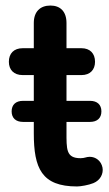

<svg xmlns="http://www.w3.org/2000/svg" viewBox="-20 -663 395 693"><path d="M258 10C271 10 300 5 317 -2C342 -12 354 -36 350 -58C345 -83 325 -97 304 -97C291 -97 286 -92 271 -92C218 -92 220 -124 220 -189V-223H305C331 -223 346 -237 346 -261C346 -285 331 -299 305 -299H220V-392H274C305 -392 323 -411 323 -440C323 -470 305 -489 274 -489H220V-580C220 -621 198 -643 162 -643C125 -643 102 -621 102 -580V-489H62C30 -489 12 -470 12 -440C12 -411 30 -392 62 -392H102V-299H63C37 -299 22 -285 22 -261C22 -237 37 -223 63 -223H102V-182C102 -56 130 10 258 10Z"/></svg>

Font: SN Pro SemiBold
Style: Regular
Weight: 600
Designer: Tobias Whetton
Foundry: Supernotes
Version: Version 1.003;Glyphs 3.3 (3324)